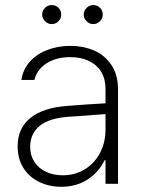

<svg xmlns="http://www.w3.org/2000/svg" viewBox="-20 -717 558 749"><path d="M240.2 -303.7Q276.4 -306.6 319.3 -309.6Q362.3 -312.5 391.6 -314V-371.1Q391.6 -408.7 375 -436.3Q358.4 -463.9 327.4 -479Q296.4 -494.1 253.9 -494.1Q199.7 -494.1 162.1 -470.2Q124.5 -446.3 114.3 -405.3H63.5Q69.3 -445.3 95.5 -475.3Q121.6 -505.4 163.3 -521.7Q205.1 -538.1 255.9 -538.1Q303.7 -538.1 345.7 -520.5Q387.7 -502.9 414.1 -464.4Q440.4 -425.8 440.4 -367.2V0H391.6V-91.8H387.7Q366.2 -46.4 322.5 -17.3Q278.8 11.7 218.8 11.7Q171.9 11.7 133.1 -7.1Q94.2 -25.9 71.5 -61.5Q48.8 -97.2 48.8 -146.5Q48.8 -216.3 97.9 -256.3Q147 -296.4 240.2 -303.7ZM224.6 -33.2Q272.9 -33.2 311 -56.6Q349.1 -80.1 370.4 -120.8Q391.6 -161.6 391.6 -211.9V-272L359.4 -269.5Q279.8 -263.2 250 -261.7Q170.9 -256.3 134.3 -225.6Q97.7 -194.8 97.7 -144.5Q97.7 -110.8 114.3 -85.4Q130.9 -60.1 159.7 -46.6Q188.5 -33.2 224.6 -33.2ZM144.5 -660.2Q144.5 -675.3 155.8 -686.3Q167 -697.3 181.6 -697.3Q197.8 -697.3 208.3 -686.5Q218.8 -675.8 218.8 -660.2Q218.8 -645 208 -634Q197.3 -623 181.6 -623Q167 -623 155.8 -634.3Q144.5 -645.5 144.5 -660.2ZM306.6 -660.2Q306.6 -675.3 317.9 -686.3Q329.1 -697.3 343.8 -697.3Q359.4 -697.3 370.1 -686.5Q380.9 -675.8 380.9 -660.2Q380.9 -645.5 369.9 -634.3Q358.9 -623 343.8 -623Q329.1 -623 317.9 -634.3Q306.6 -645.5 306.6 -660.2Z"/></svg>

Font: Pretendard GOV ExtraLight
Style: Regular
Weight: 200
Designer: Base glyphs from Inter by Rasmus Andersson; Hangeul glyphs from Noto Sans CJK(Source Han Sans) by Jang Soo-young and Kan
Foundry: Kil Hyung-jin
Version: Version 1.309